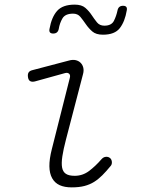

<svg xmlns="http://www.w3.org/2000/svg" viewBox="-20 -800 640 830"><path d="M131 -448Q119 -445 111 -449Q103 -453 101 -466Q99 -479 103.5 -486.5Q108 -494 121 -497L277 -538Q294 -543 307 -540Q320 -537 328.5 -528.5Q337 -520 340 -507.5Q343 -495 339 -480L265 -196Q254 -154 249.5 -124Q245 -94 248.5 -75.5Q252 -57 265 -48.5Q278 -40 303 -40Q337 -40 364.5 -60.5Q392 -81 419 -112Q427 -121 437 -122Q447 -123 454 -118Q462 -113 463.5 -101Q465 -89 457 -81Q439 -59 422 -42Q405 -25 386.5 -13.5Q368 -2 345 4Q322 10 290 10Q259 10 238 0.5Q217 -9 205.5 -29.5Q194 -50 193.5 -81Q193 -112 204 -155L282 -464Q285 -476 278.5 -481.5Q272 -487 261 -484ZM234 -675Q232 -665 226 -660Q220 -655 210 -655Q200 -655 196 -660Q192 -665 194 -675Q203 -726 227 -753Q251 -780 303 -780Q333 -780 349 -766Q365 -752 376.5 -734.5Q388 -717 399.5 -703Q411 -689 431 -689Q462 -689 472.5 -710Q483 -731 488 -755Q490 -765 496 -770Q502 -775 512 -775Q522 -775 526 -770Q530 -765 528 -755Q520 -707 498 -678.5Q476 -650 425 -650Q395 -650 379 -664Q363 -678 351 -695.5Q339 -713 327.5 -727Q316 -741 296 -741Q262 -741 250 -720.5Q238 -700 234 -675Z"/></svg>

Font: Maple Mono NL Thin
Style: Italic
Weight: 250
Italic angle: -10°
Monospace: yes
Designer: subframe7536
Version: Version 7.000